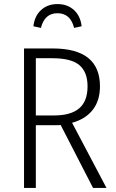

<svg xmlns="http://www.w3.org/2000/svg" viewBox="-20 -923 572 943"><path d="M437 0 278 -309 262 -308H156V0H98V-685H239Q471 -685 471 -499Q471 -429 435.5 -383.5Q400 -338 334 -320L503 0ZM410 -499Q410 -569 370 -603Q330 -637 237 -637H156V-356H246Q328 -356 369 -391Q410 -426 410 -499ZM381 -794 344 -786Q326 -858 262 -858Q199 -858 181 -786L144 -794Q150 -845 182 -874Q214 -903 262 -903Q311 -903 343 -874Q375 -845 381 -794Z"/></svg>

Font: Fira Sans Condensed Light
Style: Regular
Weight: 300
Width: 3
Designer: bBox Type GmbH & Carrois Corporate GbR & Edenspiekermann AG
Foundry: bBox Type GmbH & Carrois Corporate GbR & Edenspiekermann AG
Version: Version 4.301